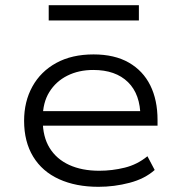

<svg xmlns="http://www.w3.org/2000/svg" viewBox="-20 -713 697 741"><path d="M360 8Q273 8 208 -21.5Q143 -51 108 -108.5Q73 -166 73 -247Q73 -321 105 -379Q137 -437 197 -470Q257 -503 341 -503Q422 -503 477 -471.5Q532 -440 560 -383.5Q588 -327 588 -250V-228H124V-284H546L522 -261Q522 -349 474 -396Q426 -443 340 -443Q284 -443 240 -421Q196 -399 170.5 -358Q145 -317 145 -258V-248Q145 -185 171.5 -142Q198 -99 247 -76.5Q296 -54 363 -54Q413 -54 461.5 -66Q510 -78 549 -110L577 -57Q539 -23 480 -7.5Q421 8 360 8ZM168 -634V-693H516V-634Z"/></svg>

Font: Nunito Sans 7pt SemiExpanded Light
Style: Regular
Weight: 300
Width: 6
Designer: Vernon Adams
Foundry: Vernon Adams
Version: Version 3.101;gftools[0.9.27]